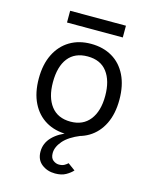

<svg xmlns="http://www.w3.org/2000/svg" viewBox="-133 -763 882 1097"><g transform="rotate(15 308.0 -214.0)"><path d="M308 12Q236.5 12 183 -19.5Q129.5 -51 99.8 -110.8Q70 -170.5 70 -255Q70 -338.5 99.8 -398.5Q129.5 -458.5 183 -490.8Q236.5 -523 308 -523Q380 -523 433.8 -491.5Q487.5 -460 517 -400Q546.5 -340 546.5 -256Q546.5 -172.5 517 -112.5Q487.5 -52.5 433.8 -20.2Q380 12 308 12ZM308 -63Q382 -63 422.2 -114.5Q462.5 -166 462.5 -256Q462.5 -345.5 423.5 -397Q384.5 -448.5 308 -448.5Q232.5 -448.5 193 -398.2Q153.5 -348 153.5 -255Q153.5 -166 193 -114.5Q232.5 -63 308 -63ZM299.5 246Q253.5 246 220.5 220.2Q187.5 194.5 187.5 146Q187.5 96 224.2 58.5Q261 21 324.5 0H387Q319.5 27.5 288.2 64Q257 100.5 257 136.5Q257 165.5 273.2 178.2Q289.5 191 308 191Q327.5 191 340 183.8Q352.5 176.5 360 169L403 200.5Q388.5 217 363.2 231.5Q338 246 299.5 246ZM143 -605V-674.5H473V-605Z"/></g></svg>

Font: Overpass Mono
Style: Regular
Weight: 400
Designer: Delve Withrington, Dave Bailey
Foundry: Delve Fonts LLC
Version: Version 4.000